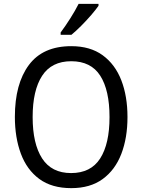

<svg xmlns="http://www.w3.org/2000/svg" viewBox="-20 -964 736 994"><path d="M640 -358Q640 -250 608 -167Q576 -84 511.5 -37Q447 10 349 10Q248 10 183.5 -37.5Q119 -85 88 -168.5Q57 -252 57 -359Q57 -530 129.5 -627.5Q202 -725 349 -725Q447 -725 511.5 -678Q576 -631 608 -548.5Q640 -466 640 -358ZM149 -358Q149 -220 198 -144Q247 -68 348 -68Q450 -68 498.5 -143.5Q547 -219 547 -358Q547 -497 499 -572Q451 -647 349 -647Q247 -647 198 -571.5Q149 -496 149 -358ZM490 -934Q477 -915 452.5 -886.5Q428 -858 400 -830Q372 -802 350 -784H294V-796Q318 -828 344 -869Q370 -910 387 -944H490Z"/></svg>

Font: Noto Sans Tamil SemiCondensed
Style: Regular
Weight: 400
Width: 4
Designer: Jelle Bosma - Monotype Design Team
Foundry: Monotype Imaging Inc.
Version: Version 2.004; ttfautohint (v1.8.4.7-5d5b)